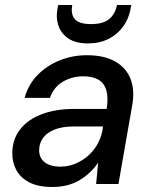

<svg xmlns="http://www.w3.org/2000/svg" viewBox="-20 -733 605 765"><path d="M188 12Q132 12 96.5 -6.5Q61 -25 44.5 -56.5Q28 -88 29 -125Q30 -179 60.5 -218Q91 -257 146.5 -278Q202 -299 275 -299H405Q412 -343 404 -372Q396 -401 373 -415Q350 -429 312 -429Q267 -429 230.5 -407.5Q194 -386 179 -343H78Q93 -397 130 -434.5Q167 -472 218 -492.5Q269 -513 326 -513Q395 -513 439 -488Q483 -463 500.5 -417.5Q518 -372 506 -309L452 0H363L371 -85Q357 -64 338.5 -46.5Q320 -29 297.5 -15.5Q275 -2 248 5Q221 12 188 12ZM221 -69Q253 -69 283 -82Q313 -95 336 -117Q359 -139 373 -167.5Q387 -196 390 -226V-229H272Q230 -229 199.5 -217.5Q169 -206 153 -185.5Q137 -165 136 -137Q135 -105 157.5 -87Q180 -69 221 -69ZM330 -560Q284 -560 255 -578Q226 -596 214 -627.5Q202 -659 209 -698L212 -713H268Q261 -677 278 -657Q295 -637 343 -637Q391 -637 415 -657Q439 -677 446 -713H503L500 -697Q493 -658 470.5 -627Q448 -596 412.5 -578Q377 -560 330 -560Z"/></svg>

Font: DM Sans 18pt Medium
Style: Italic
Weight: 500
Italic angle: -10°
Designer: Colophon Foundry, Jonny Pinhorn
Foundry: Colophon Foundry
Version: Version 4.004;gftools[0.9.30]